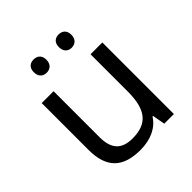

<svg xmlns="http://www.w3.org/2000/svg" viewBox="-199 -868 1017 1017"><g transform="rotate(-45 309.0 -360.0)"><path d="M165 -681.2C165 -646.5 186 -630.9 211.9 -630.9C237.3 -630.9 259.3 -646.5 259.3 -681.2C259.3 -715.8 237.3 -730 211.9 -730C186 -730 165 -715.8 165 -681.2ZM353 -681.2C353 -646.5 374 -630.9 398.9 -630.9C424.3 -630.9 446.3 -646.5 446.3 -681.2C446.3 -715.8 424.3 -730 398.9 -730C374 -730 353 -715.8 353 -681.2ZM79.1 -536.1V-185.1C79.1 -48.8 145 9.8 273.9 9.8C351.6 9.8 412.1 -19.5 443.8 -70.8H448.2L460.9 0H533.2V-536.1H444.8V-256.8C444.8 -120.6 397 -63 287.1 -63C205.6 -63 168 -104.5 168 -190.9V-536.1Z"/></g></svg>

Font: Noto Reveo Sans
Style: Regular
Weight: 400
Designer: Monotype Design team
Foundry: Monotype Imaging Inc.
Version: Version 1.04